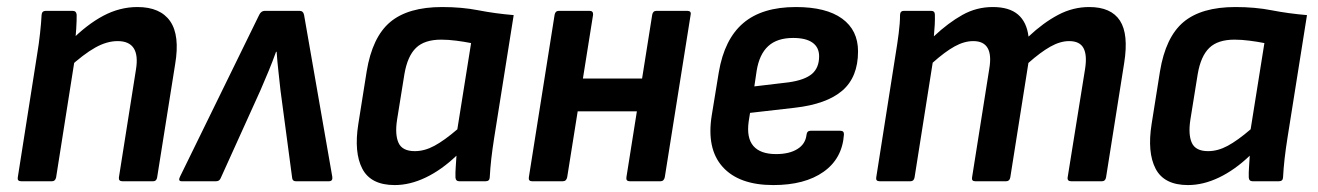

<svg xmlns="http://www.w3.org/2000/svg" viewBox="-20 -523 3804 554"><path d="M333.3 0Q321.7 0 323.1 -11.1L372.3 -322.4Q385.8 -404.4 319.4 -404.4Q288.1 -404.4 254.7 -385.6Q221.2 -366.9 176.8 -326.3L182.2 -403.4Q230.3 -452.1 277.9 -477.4Q325.5 -502.7 376.5 -502.7Q442.5 -502.7 471 -461.8Q499.4 -420.9 485.4 -337.9L433.4 -11.1Q431.7 0 422 0ZM41.4 0Q29.3 0 31.3 -11.1L87.3 -367.1Q92.3 -396.5 95.6 -427.4Q99 -458.4 100 -479.9Q100.7 -491.7 112.4 -491.7H189.4Q200.2 -491.7 201.2 -480.5Q201.5 -465.1 199.9 -439.5Q198.3 -413.9 195.6 -393.9L197.1 -361.2L141.9 -11.1Q139.5 0 130.1 0Z M504.6 0Q492.9 0 499.2 -12.8L727.7 -479.7Q733.3 -491.7 744.1 -491.7H844.3Q855.1 -491.7 857.4 -479.7L938.8 -12.8Q940.8 0 928.7 0H833.8Q824.4 0 823.1 -8.8L789.3 -262.5Q786.4 -290.7 783.3 -317.7Q780.2 -344.7 778.2 -373.6H776.5Q766.2 -344.7 755 -317.9Q743.7 -291 731.7 -262.9L616.7 -8.8Q613.1 0 603.2 0Z M1118.9 11Q1050 11 1025.4 -36.2Q1000.9 -83.3 1013.9 -165.3L1038 -317Q1054.3 -416.1 1105.9 -459.4Q1157.6 -502.7 1255.6 -502.7Q1312.8 -502.7 1360.5 -493.3Q1408.1 -484 1462.2 -479.4L1405.8 -124.6Q1400.8 -92.9 1397.6 -65Q1394.5 -37.1 1393.1 -11.1Q1392.7 0 1381 0H1305.3Q1294.9 0 1294.2 -11.1Q1293.8 -25.4 1295 -41.6Q1296.1 -57.9 1297.1 -73.8Q1253.9 -32.6 1208.4 -10.8Q1162.9 11 1118.9 11ZM1177 -86.9Q1205 -86.9 1233.5 -102.3Q1262.1 -117.7 1299.6 -149.9L1339.3 -398.7Q1319.3 -402.7 1296.5 -405.6Q1273.7 -408.6 1253.1 -408.6Q1204.9 -408.6 1180.4 -384.9Q1155.8 -361.2 1146.9 -309.2L1125.7 -177.5Q1119.1 -134.5 1130 -110.7Q1140.9 -86.9 1177 -86.9Z M1797.3 0Q1785.5 0 1787.5 -11.8L1861.9 -480.5Q1863.9 -491.7 1874.4 -491.7H1962.7Q1975.2 -491.7 1972.8 -480.5L1898.2 -11.8Q1895.8 0 1885.7 0ZM1515.4 0Q1504 0 1506 -11.8L1580.3 -480.5Q1582.3 -491.7 1592.8 -491.7H1681.2Q1692 -491.7 1691.3 -480.5L1616.6 -11.8Q1614.3 0 1603.8 0ZM1633.5 -201.7 1648.1 -296.5H1852.8L1838.5 -201.7Z M2211.3 11Q2112.4 11 2065.2 -41.4Q2018 -93.8 2033.8 -190.9L2054 -314.4Q2070.3 -410.4 2124.8 -456.5Q2179.2 -502.7 2276.3 -502.7Q2363.8 -502.7 2409.8 -469.3Q2455.8 -435.9 2455.8 -374.8Q2455.8 -300.6 2410.4 -261.5Q2365 -222.5 2273.3 -212.1L2144.2 -197.3L2140.3 -172.7Q2133.6 -125.2 2153.8 -101.8Q2174 -78.4 2219.4 -78.4Q2257.4 -78.4 2280.7 -92.9Q2304.1 -107.3 2307.1 -133.9Q2308.4 -145.7 2318.8 -145.7H2404.7Q2415.8 -145.7 2415.1 -134.6Q2410.3 -65.4 2356.2 -27.2Q2302.2 11 2211.3 11ZM2156.6 -273.7 2255.9 -285.5Q2302 -292.1 2322.8 -309.7Q2343.5 -327.4 2343.5 -360.6Q2343.5 -386.3 2324.5 -399.9Q2305.5 -413.5 2268.6 -413.5Q2222.2 -413.5 2196.5 -389.8Q2170.8 -366.1 2163.2 -318.4Z M2518.4 0Q2506.3 0 2508.3 -11.1L2564.3 -367.1Q2569.3 -397.1 2573.1 -426.8Q2577 -456.4 2577 -480.5Q2577.7 -491.7 2588.1 -491.7H2666.4Q2677.2 -491.7 2677.5 -481.1Q2677.9 -466.6 2677.1 -451.2Q2676.3 -435.7 2674.6 -418.2Q2716.5 -457.4 2757 -480Q2797.5 -502.7 2844.6 -502.7Q2892 -502.7 2917.3 -481.1Q2942.6 -459.5 2947.7 -417.4Q2990.5 -457.6 3033.2 -480.1Q3075.8 -502.7 3122.9 -502.7Q3185.9 -502.7 3211.5 -463.5Q3237 -424.4 3223.7 -341.1L3171.4 -11.1Q3169.4 0 3159.6 0H3070.9Q3058.7 0 3060.7 -11.8L3110.9 -324.1Q3117.2 -364.3 3106.3 -384.3Q3095.5 -404.4 3064.8 -404.4Q3039.2 -404.4 3010.7 -388.4Q2982.2 -372.3 2947.4 -341.4L2895.1 -11.1Q2893.1 0 2883 0H2794.3Q2782.8 0 2784.8 -11.1L2834.4 -324.1Q2841.3 -364.3 2829.8 -384.3Q2818.3 -404.4 2788.3 -404.4Q2762.3 -404.4 2734.7 -389.2Q2707 -374 2671.2 -342.1L2618.9 -11.1Q2616.9 0 2607.1 0Z M3407.9 11Q3339 11 3314.4 -36.2Q3289.9 -83.3 3302.9 -165.3L3327 -317Q3343.3 -416.1 3394.9 -459.4Q3446.6 -502.7 3544.6 -502.7Q3601.8 -502.7 3649.5 -493.3Q3697.1 -484 3751.2 -479.4L3694.8 -124.6Q3689.8 -92.9 3686.6 -65Q3683.5 -37.1 3682.1 -11.1Q3681.7 0 3670 0H3594.3Q3583.9 0 3583.2 -11.1Q3582.8 -25.4 3584 -41.6Q3585.1 -57.9 3586.1 -73.8Q3542.9 -32.6 3497.4 -10.8Q3451.9 11 3407.9 11ZM3466 -86.9Q3494 -86.9 3522.5 -102.3Q3551.1 -117.7 3588.6 -149.9L3628.3 -398.7Q3608.3 -402.7 3585.5 -405.6Q3562.7 -408.6 3542.1 -408.6Q3493.9 -408.6 3469.4 -384.9Q3444.8 -361.2 3435.9 -309.2L3414.7 -177.5Q3408.1 -134.5 3419 -110.7Q3429.9 -86.9 3466 -86.9Z"/></svg>

Font: Sofia Sans Semi Condensed
Style: Italic
Weight: 400
Italic angle: -9°
Designer: Botio Nikoltchev, Ani Petrova
Foundry: lettersoup
Version: Version 4.101